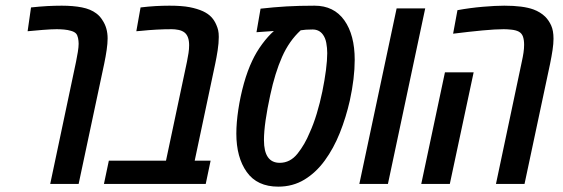

<svg xmlns="http://www.w3.org/2000/svg" viewBox="-20 -660 2022 689"><path d="M160.2 0 252.9 -438.5Q256.3 -455.6 259.3 -473.4Q262.2 -491.2 262.2 -502.9Q262.2 -513.2 260 -523.7Q257.8 -534.2 252.9 -539.6Q247.1 -545.9 234.9 -549.3Q224.1 -552.7 209.7 -554Q195.3 -555.2 183.6 -555.2Q165 -555.2 133.3 -552.7Q101.6 -550.3 79.1 -547.9L91.3 -633.3Q122.6 -636.7 149.7 -638.2Q176.8 -639.6 201.7 -639.6Q242.2 -639.6 273.7 -633.5Q305.2 -627.4 325.7 -611.8Q338.9 -602.1 347.7 -587.4Q366.2 -560.1 366.2 -522Q366.2 -504.4 362.8 -481Q359.4 -457.5 354 -431.6L262.2 0Z M353 0 370.6 -83.5H575.7L650.9 -438.5Q654.3 -455.6 656.5 -469.7Q658.7 -483.9 658.7 -497.6Q658.7 -529.8 642.6 -543Q633.3 -550.3 620.6 -552.7Q607.9 -555.2 596.7 -555.2Q543 -555.2 486.3 -549.3L469.2 -547.9L484.4 -633.3Q512.7 -636.7 538.3 -638.2Q564 -639.6 587.9 -639.6Q632.3 -639.6 660.2 -634.3Q688 -628.9 708.5 -619.6Q727.1 -610.8 738.3 -598.9Q749.5 -586.9 756.3 -570.8Q760.7 -561 762.9 -551.3Q765.1 -541.5 765.1 -527.3Q765.1 -505.4 761 -478.8Q756.8 -452.1 752.4 -431.6L678.7 -83.5H735.8L718.3 0Z M978.5 9.8Q902.8 9.8 865.5 -42.7Q828.1 -95.2 828.1 -180.7Q828.1 -219.2 835.2 -266.6Q842.3 -314 855.2 -360.4Q868.2 -406.7 885.3 -442.4Q899.9 -473.6 920.9 -502Q941.9 -530.3 962.9 -548.8Q947.3 -547.9 931.6 -546.6Q916 -545.4 900.4 -544.4L915 -628.9Q962.4 -634.3 1008.1 -637Q1053.7 -639.6 1108.9 -639.6Q1178.2 -639.6 1215.6 -587.2Q1252.9 -534.7 1252.9 -445.3Q1252.9 -379.9 1235.4 -299.3Q1221.7 -238.8 1199.5 -183.1Q1177.2 -127.4 1145.5 -84Q1113.8 -40.5 1072.3 -15.4Q1030.8 9.8 978.5 9.8ZM983.9 -75.7Q1021.5 -75.7 1047.9 -108.9Q1074.2 -142.1 1091.3 -184.1Q1105 -213.9 1116.7 -252.4Q1128.4 -291 1136.7 -331.5Q1145 -372.1 1149.7 -408.2Q1154.3 -444.3 1154.3 -469.2Q1154.3 -487.8 1150.9 -506.1Q1147.5 -524.4 1138.2 -536.6Q1125 -554.2 1101.6 -554.2Q1075.7 -554.2 1059.1 -551.3Q1017.6 -513.2 992.2 -455.8Q966.8 -398.4 949.7 -318.4Q939 -269.5 933.1 -228.3Q927.2 -187 927.2 -157.2Q927.2 -75.7 983.9 -75.7Z M1269.5 0 1403.3 -629.9H1505.9L1372.1 0Z M1759.8 0 1852.5 -438.5Q1856.4 -456.1 1858.6 -470.9Q1860.8 -485.8 1860.8 -499.5Q1860.8 -516.6 1856.7 -528.6Q1852.5 -540.5 1841.8 -546.4Q1831.5 -551.8 1815.9 -553.5Q1800.3 -555.2 1787.6 -555.2Q1758.3 -555.2 1711.4 -550.8Q1664.6 -546.4 1606 -539.1L1621.6 -623.5Q1667 -631.8 1712.6 -635.7Q1758.3 -639.6 1789.6 -639.6Q1857.4 -639.6 1894.5 -626Q1919.4 -616.7 1936.5 -600.1Q1949.2 -587.4 1957.8 -568.8Q1966.3 -550.3 1966.3 -521Q1966.3 -503.4 1962.9 -480.7Q1959.5 -458 1954.1 -431.6L1862.3 0ZM1491.7 0 1576.7 -400.4H1679.7L1594.2 0Z"/></svg>

Font: Open Sans Condensed SemiBold
Style: Italic
Weight: 600
Width: 3
Italic angle: -12°
Designer: Monotype Design Team
Foundry: Monotype Imaging Inc.
Version: Version 3.000; ttfautohint (v1.8.4)